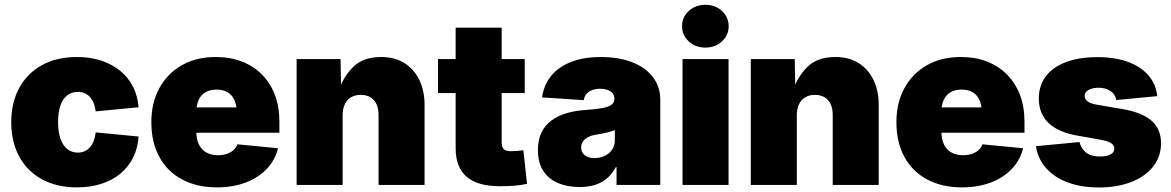

<svg xmlns="http://www.w3.org/2000/svg" viewBox="-20 -787 4983 817"><path d="M307.6 10.3Q220.7 10.3 158 -24.4Q95.2 -59.1 61.5 -121.6Q27.8 -184.1 27.8 -267.1Q27.8 -349.6 61.5 -412.1Q95.2 -474.6 158 -509.5Q220.7 -544.4 307.6 -544.4Q364.3 -544.4 410.6 -529.1Q457 -513.7 491.5 -485.6Q525.9 -457.5 545.9 -418.2Q565.9 -378.9 569.8 -330.6L387.2 -313Q384.8 -333 378.4 -348.4Q372.1 -363.8 362.3 -374.5Q352.5 -385.3 339.6 -390.6Q326.7 -396 311 -396Q285.2 -396 266.4 -381.6Q247.6 -367.2 237.3 -338.6Q227.1 -310.1 227.1 -267.6Q227.1 -225.6 237.3 -196.5Q247.6 -167.5 266.4 -152.6Q285.2 -137.7 311 -137.7Q326.7 -137.7 339.6 -143.3Q352.5 -148.9 362.5 -159.9Q372.6 -170.9 378.7 -187Q384.8 -203.1 387.2 -223.6L569.8 -206.1Q566.4 -156.7 546.6 -116.9Q526.9 -77.1 492.7 -48.6Q458.5 -20 411.6 -4.9Q364.7 10.3 307.6 10.3Z M902.8 10.3Q817.9 10.3 754.9 -23.4Q691.9 -57.1 658 -119.4Q624 -181.6 624 -267.1Q624 -349.6 658.2 -412.1Q692.4 -474.6 753.9 -509.5Q815.4 -544.4 897.9 -544.4Q959.5 -544.4 1009.3 -525.1Q1059.1 -505.9 1094.7 -469.7Q1130.4 -433.6 1149.7 -383.1Q1168.9 -332.5 1168.9 -269.5V-222.2H683.6V-330.1H1078.1L987.3 -308.6Q987.3 -339.8 977.3 -361.6Q967.3 -383.3 948.2 -394.5Q929.2 -405.8 901.4 -405.8Q873.5 -405.8 854.2 -394.5Q835 -383.3 825.2 -361.6Q815.4 -339.8 815.4 -308.6V-228Q815.4 -194.3 826.7 -171.6Q837.9 -148.9 858.9 -137.7Q879.9 -126.5 907.7 -126.5Q928.2 -126.5 944.8 -132.1Q961.4 -137.7 973.1 -147.9Q984.9 -158.2 990.2 -172.9L1163.1 -156.2Q1150.9 -106 1115.5 -68.6Q1080.1 -31.2 1025.9 -10.5Q971.7 10.3 902.8 10.3Z M1438 -295.4V0H1242.2V-535.6H1429.2L1431.6 -395.5H1419.4Q1439.5 -459 1482.4 -501.7Q1525.4 -544.4 1601.6 -544.4Q1659.7 -544.4 1700.9 -518.6Q1742.2 -492.7 1764.4 -446.5Q1786.6 -400.4 1786.6 -340.3V0H1590.8V-298.3Q1590.8 -338.4 1570.8 -360.8Q1550.8 -383.3 1514.6 -383.3Q1491.2 -383.3 1473.9 -373Q1456.5 -362.8 1447.3 -343.3Q1438 -323.7 1438 -295.4Z M2212.9 -535.6V-391.1H1843.8V-535.6ZM1918.9 -669.4H2114.7V-179.7Q2114.7 -160.6 2123.8 -152.1Q2132.8 -143.6 2154.8 -143.6Q2165 -143.6 2182.9 -145Q2200.7 -146.5 2207 -147.9L2222.7 -4.9Q2195.8 1.5 2165.8 3.4Q2135.7 5.4 2106.9 5.4Q2012.2 5.4 1965.6 -34.9Q1918.9 -75.2 1918.9 -156.2Z M2446.3 8.8Q2394 8.8 2354 -8.3Q2314 -25.4 2291.5 -60.1Q2269 -94.7 2269 -147.9Q2269 -192.4 2284.2 -223.4Q2299.3 -254.4 2326.7 -274.4Q2354 -294.4 2390.1 -305.2Q2426.3 -315.9 2468.8 -318.8Q2514.2 -321.8 2541.7 -326.9Q2569.3 -332 2581.8 -341.3Q2594.2 -350.6 2594.2 -365.7V-367.7Q2594.2 -380.9 2586.7 -390.1Q2579.1 -399.4 2565.7 -404.3Q2552.2 -409.2 2533.7 -409.2Q2515.1 -409.2 2500.2 -403.8Q2485.4 -398.4 2476.1 -387.7Q2466.8 -377 2463.9 -360.8L2286.6 -372.6Q2293.5 -422.9 2323.2 -461.4Q2353 -500 2407 -522.2Q2460.9 -544.4 2538.1 -544.4Q2596.7 -544.4 2643.3 -531.2Q2689.9 -518.1 2722.7 -493.9Q2755.4 -469.7 2772.5 -436.8Q2789.6 -403.8 2789.6 -364.3V0H2603.5V-75.7H2600.6Q2583.5 -44.9 2560.8 -26.4Q2538.1 -7.8 2509.5 0.5Q2481 8.8 2446.3 8.8ZM2509.8 -114.3Q2531.7 -114.3 2551.5 -123Q2571.3 -131.8 2583.7 -148.7Q2596.2 -165.5 2596.2 -189.9V-233.4Q2588.4 -230.5 2579.8 -227.8Q2571.3 -225.1 2561.5 -222.7Q2551.8 -220.2 2541 -218.3Q2530.3 -216.3 2518.1 -214.4Q2496.1 -210.9 2481.7 -203.1Q2467.3 -195.3 2460.2 -184.3Q2453.1 -173.3 2453.1 -159.7Q2453.1 -145 2460.4 -134.8Q2467.8 -124.5 2480.5 -119.4Q2493.2 -114.3 2509.8 -114.3Z M2884.3 0V-535.6H3080.1V0ZM2981.4 -584.5Q2939.5 -584.5 2910.9 -610.8Q2882.3 -637.2 2882.3 -675.3Q2882.3 -714.4 2910.9 -740.5Q2939.5 -766.6 2981.4 -766.6Q3023.4 -766.6 3052 -740.5Q3080.6 -714.4 3080.6 -675.3Q3080.6 -637.2 3052 -610.8Q3023.4 -584.5 2981.4 -584.5Z M3370.6 -295.4V0H3174.8V-535.6H3361.8L3364.3 -395.5H3352.1Q3372.1 -459 3415 -501.7Q3458 -544.4 3534.2 -544.4Q3592.3 -544.4 3633.5 -518.6Q3674.8 -492.7 3697 -446.5Q3719.2 -400.4 3719.2 -340.3V0H3523.4V-298.3Q3523.4 -338.4 3503.4 -360.8Q3483.4 -383.3 3447.3 -383.3Q3423.8 -383.3 3406.5 -373Q3389.2 -362.8 3379.9 -343.3Q3370.6 -323.7 3370.6 -295.4Z M4073.2 10.3Q3988.3 10.3 3925.3 -23.4Q3862.3 -57.1 3828.4 -119.4Q3794.4 -181.6 3794.4 -267.1Q3794.4 -349.6 3828.6 -412.1Q3862.8 -474.6 3924.3 -509.5Q3985.8 -544.4 4068.4 -544.4Q4129.9 -544.4 4179.7 -525.1Q4229.5 -505.9 4265.1 -469.7Q4300.8 -433.6 4320.1 -383.1Q4339.4 -332.5 4339.4 -269.5V-222.2H3854V-330.1H4248.5L4157.7 -308.6Q4157.7 -339.8 4147.7 -361.6Q4137.7 -383.3 4118.7 -394.5Q4099.6 -405.8 4071.8 -405.8Q4043.9 -405.8 4024.7 -394.5Q4005.4 -383.3 3995.6 -361.6Q3985.8 -339.8 3985.8 -308.6V-228Q3985.8 -194.3 3997.1 -171.6Q4008.3 -148.9 4029.3 -137.7Q4050.3 -126.5 4078.1 -126.5Q4098.6 -126.5 4115.2 -132.1Q4131.8 -137.7 4143.6 -147.9Q4155.3 -158.2 4160.6 -172.9L4333.5 -156.2Q4321.3 -106 4285.9 -68.6Q4250.5 -31.2 4196.3 -10.5Q4142.1 10.3 4073.2 10.3Z M4655.8 10.7Q4581.1 10.7 4523.7 -10.7Q4466.3 -32.2 4431.2 -71.8Q4396 -111.3 4388.2 -165L4573.2 -182.6Q4581.1 -153.8 4601.8 -137.5Q4622.6 -121.1 4660.6 -121.1Q4689.5 -121.1 4705.6 -129.9Q4721.7 -138.7 4721.7 -154.8Q4721.7 -169.4 4706.8 -178.5Q4691.9 -187.5 4660.6 -192.9L4564 -210Q4482.9 -224.1 4441.7 -263.9Q4400.4 -303.7 4400.4 -367.7Q4400.4 -423.3 4430.4 -462.6Q4460.4 -502 4516.4 -522.9Q4572.3 -543.9 4649.9 -543.9Q4724.1 -543.9 4779.1 -523.9Q4834 -503.9 4866.2 -467Q4898.4 -430.2 4904.3 -377.9L4730 -361.3Q4725.6 -386.7 4704.8 -400.1Q4684.1 -413.6 4655.3 -413.6Q4628.9 -413.6 4612.1 -404.3Q4595.2 -395 4595.2 -378.9Q4595.2 -366.7 4606.4 -356.7Q4617.7 -346.7 4646 -341.8L4756.8 -322.8Q4839.8 -308.6 4880.1 -273.2Q4920.4 -237.8 4920.4 -177.7Q4920.4 -120.6 4886.7 -78.1Q4853 -35.6 4793.5 -12.5Q4733.9 10.7 4655.8 10.7Z"/></svg>

Font: Inter 20pt Black
Style: Regular
Weight: 900
Version: Version 4.001;git-66647c0bb